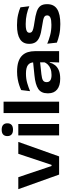

<svg xmlns="http://www.w3.org/2000/svg" viewBox="752 -1474 737 2282"><g transform="rotate(-90 1121.0 -333.5)"><path d="M302 -90 433.5 -485H575L402.5 0H186.5L13 -485H155.5L288.5 -90Z M652 0V-485H787.5V0ZM720 -548Q681 -548 662.5 -565.8Q644 -583.5 644 -614V-616.5Q644 -647 662.5 -664.8Q681 -682.5 720 -682.5Q758.5 -682.5 777.2 -664.8Q796 -647 796 -616.5V-614Q796 -583 777.5 -565.5Q759 -548 720 -548Z M918 0V-660H1053.5V0Z M1519 0 1524 -128 1521 -145V-276L1520.5 -297.5Q1520.5 -346 1488.8 -370Q1457 -394 1386.5 -394Q1326 -394 1274.2 -379Q1222.5 -364 1178 -345L1191 -450.5Q1216.5 -463 1249.2 -474Q1282 -485 1322.2 -492.2Q1362.5 -499.5 1410 -499.5Q1480 -499.5 1527 -483.8Q1574 -468 1601.8 -439.2Q1629.5 -410.5 1641.5 -372Q1653.5 -333.5 1653.5 -288V0ZM1326 13Q1242 13 1197.2 -24Q1152.5 -61 1152.5 -128.5V-138Q1152.5 -213.5 1205 -248Q1257.5 -282.5 1365 -293L1532 -310L1537.5 -227.5L1379 -210.5Q1327 -205 1306.2 -191.5Q1285.5 -178 1285.5 -150V-146Q1285.5 -119.5 1306.2 -104.8Q1327 -90 1370.5 -90Q1413 -90 1444.2 -102.2Q1475.5 -114.5 1495.2 -135Q1515 -155.5 1523.5 -179.5L1543.5 -111.5H1518Q1509 -77.5 1487.5 -49.2Q1466 -21 1427 -4Q1388 13 1326 13Z M1975.5 14.5Q1904 14.5 1849 2Q1794 -10.5 1755 -26.5L1742 -141Q1787 -121.5 1843.2 -106.5Q1899.5 -91.5 1966.5 -91.5Q2024.5 -91.5 2051.5 -103.5Q2078.5 -115.5 2078.5 -142V-143.5Q2078.5 -161.5 2066.5 -172Q2054.5 -182.5 2025 -189.2Q1995.5 -196 1943.5 -203.5Q1866.5 -214 1822.2 -232.5Q1778 -251 1759.2 -280.8Q1740.5 -310.5 1740.5 -353.5V-356.5Q1740.5 -429.5 1796.2 -465Q1852 -500.5 1962 -500.5Q2031 -500.5 2084.8 -488.2Q2138.5 -476 2174.5 -459.5L2187.5 -354Q2145 -372.5 2091.2 -384.8Q2037.5 -397 1976 -397Q1936 -397 1913.5 -391.8Q1891 -386.5 1881.5 -376.8Q1872 -367 1872 -353V-351.5Q1872 -335.5 1881.8 -325.2Q1891.5 -315 1919 -307.5Q1946.5 -300 1999.5 -292.5Q2076 -282 2122.8 -266.2Q2169.5 -250.5 2190.8 -222Q2212 -193.5 2212 -144.5V-141.5Q2212 -61 2153.2 -23.2Q2094.5 14.5 1975.5 14.5Z"/></g></svg>

Font: Anek Gujarati SemiExpanded SemiBold
Style: Regular
Weight: 600
Width: 6
Designer: Mrunmayee Ghaisas (Gujarati), Yesha Goshar (Latin)
Foundry: Ek Type
Version: Version 1.003